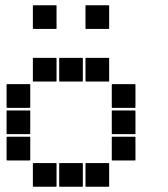

<svg xmlns="http://www.w3.org/2000/svg" viewBox="-20 -715 640 730"><path d="M307 -695H393Q395 -695 395 -693V-607Q395 -605 393 -605H307Q305 -605 305 -607V-693Q305 -695 307 -695ZM107 -695H193Q195 -695 195 -693V-607Q195 -605 193 -605H107Q105 -605 105 -607V-693Q105 -695 107 -695ZM307 -495H393Q395 -495 395 -493V-407Q395 -405 393 -405H307Q305 -405 305 -407V-493Q305 -495 307 -495ZM207 -495H293Q295 -495 295 -493V-407Q295 -405 293 -405H207Q205 -405 205 -407V-493Q205 -495 207 -495ZM107 -495H193Q195 -495 195 -493V-407Q195 -405 193 -405H107Q105 -405 105 -407V-493Q105 -495 107 -495ZM407 -395H493Q495 -395 495 -393V-307Q495 -305 493 -305H407Q405 -305 405 -307V-393Q405 -395 407 -395ZM7 -395H93Q95 -395 95 -393V-307Q95 -305 93 -305H7Q5 -305 5 -307V-393Q5 -395 7 -395ZM407 -295H493Q495 -295 495 -293V-207Q495 -205 493 -205H407Q405 -205 405 -207V-293Q405 -295 407 -295ZM7 -295H93Q95 -295 95 -293V-207Q95 -205 93 -205H7Q5 -205 5 -207V-293Q5 -295 7 -295ZM407 -195H493Q495 -195 495 -193V-107Q495 -105 493 -105H407Q405 -105 405 -107V-193Q405 -195 407 -195ZM7 -195H93Q95 -195 95 -193V-107Q95 -105 93 -105H7Q5 -105 5 -107V-193Q5 -195 7 -195ZM307 -95H393Q395 -95 395 -93V-7Q395 -5 393 -5H307Q305 -5 305 -7V-93Q305 -95 307 -95ZM207 -95H293Q295 -95 295 -93V-7Q295 -5 293 -5H207Q205 -5 205 -7V-93Q205 -95 207 -95ZM107 -95H193Q195 -95 195 -93V-7Q195 -5 193 -5H107Q105 -5 105 -7V-93Q105 -95 107 -95Z"/></svg>

Font: Pixel Panel Black
Style: Regular
Weight: 900
Monospace: yes
Designer: Óliver Lalan
Foundry: Óliver Lalan
Version: Version 1.000; ttfautohint (v1.8.4.7-5d5b-dirty);gftools[0.9